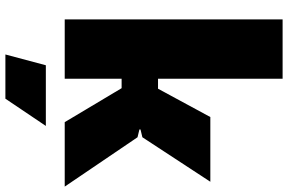

<svg xmlns="http://www.w3.org/2000/svg" viewBox="-198 -650 1068 712"><g transform="rotate(90 336.0 -294.0)"><path d="M222 70H447L346 220H182ZM52 -808H272V-346H309L414 -540H654L489 -288L460 -281V-277L489 -270L672 0H433L307 -211H272V0H52Z"/></g></svg>

Font: Encode Sans Normal
Style: Black
Weight: 900
Designer: Pablo Impallari, Andres Torresi
Foundry: Pablo Impallari, Andres Torresi
Version: Version 1.000; ttfautohint (v1.00) -l 8 -r 50 -G 200 -x 14 -